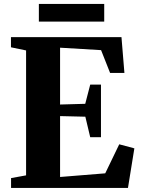

<svg xmlns="http://www.w3.org/2000/svg" viewBox="-20 -926 693 946"><path d="M108.5 -62V-677.5L34 -693V-743H578.5L593 -566.5H522.5L478 -679L276 -691V-411L400 -414.5L424.5 -509H477.5V-250H424.5L400.5 -351L276 -354V-54L498.5 -72L567.5 -215L642 -195L610.5 0H34.5V-48.5ZM493.5 -906.5V-819.5H171.5V-906.5Z"/></svg>

Font: Merriweather 60pt ExtraBold
Style: Regular
Weight: 800
Version: Version 2.100